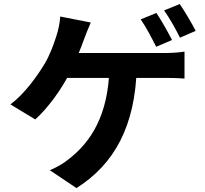

<svg xmlns="http://www.w3.org/2000/svg" viewBox="-20 -874 1040 972"><path d="M771.6 -808.4 692.4 -775.9C719.4 -737.4 750.1 -677.9 770.7 -637.2L850.9 -671.4C832.1 -708.4 796.6 -771.9 771.6 -808.4ZM889.8 -853.6 810.7 -821.1C838.2 -783.3 870.4 -725.2 891.1 -683.3L970.5 -717.6C952.9 -752.7 916 -816 889.8 -853.6ZM439.5 -760 285 -790.4C283 -759.3 275.6 -721 264.3 -688.2C252 -650 233.4 -597.6 206.2 -551.4C168.2 -488.5 104 -398.5 32.8 -345.4L158.4 -269.4C224.4 -327.9 292.5 -424.6 332.3 -503.1C358.4 -554.3 389 -628.1 406.6 -678.4C415 -700 428 -734.6 439.5 -760ZM281.7 -605.6 270.9 -479.6C364.2 -479.6 759.5 -479.6 810 -479.6C833 -479.6 876.6 -479.4 914.1 -476.1V-612.7C881.3 -607.1 835.6 -605.6 810 -605.6C759.5 -605.6 368.8 -605.6 281.7 -605.6ZM672.3 -533.3 533.9 -533.5C529.2 -292.1 440.6 -154.7 326.7 -67.5C303.4 -47.6 268 -27.1 232.2 -12.3L367.1 78.2C560.1 -43.4 665.2 -238.3 672.3 -533.3Z"/></svg>

Font: Source Han Sans JP VF
Style: Regular
Weight: 250
Designer: Ryoko NISHIZUKA 西塚涼子 (kana, bopomofo & ideographs); Paul D. Hunt (Latin, Greek & Cyrillic); Sandoll Communications 산돌커뮤니
Foundry: Adobe
Version: Version 2.004;hotconv 1.0.118;makeotfexe 2.5.65603